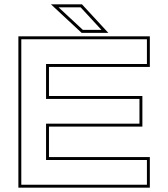

<svg xmlns="http://www.w3.org/2000/svg" viewBox="-20 -868 778 888"><path d="M65 0V-700H673V-558.5H206.5V-424H638.5V-282.5H206.5V-141.5H673V0ZM78.5 -13.5H659.5V-128H193V-296H625V-410.5H193V-572H659.5V-686.5H78.5ZM481 -716H357.5L215.5 -848H359ZM449 -730 353 -834H251L363 -730Z"/></svg>

Font: Tourney Expanded Thin
Style: Regular
Weight: 100
Width: 7
Designer: Tyler Finck
Foundry: Etcetera Type Co
Version: Version 1.010; ttfautohint (v1.8.3)